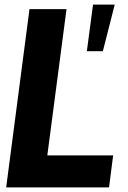

<svg xmlns="http://www.w3.org/2000/svg" viewBox="-20 -820 561 840"><path d="M457 0H7L109 -780H271L187 -140H475ZM430 -596H360L387 -800H482Z"/></svg>

Font: Tanohe Sans
Style: Bold Italic
Weight: 700
Designer: Village Type and Design LLC & Cristiano Sobral
Foundry: Cooper Hewitt Smithsonian Design Museum
Version: Version 1.00;September 29, 2021;FontCreator 13.0.0.2655 64-b